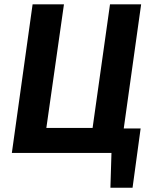

<svg xmlns="http://www.w3.org/2000/svg" viewBox="-20 -712 708 894"><path d="M637.2 -691.9 556.2 -113.8H634.8L597.2 162.1H494.1L499 0H35.2L131.8 -691.9H277.8L195.8 -116.2H411.1L492.2 -691.9Z"/></svg>

Font: FiraGO SemiBold
Style: Italic
Weight: 600
Italic angle: -8°
Designer: bBox Type GmbH
Foundry: bBox Type GmbH
Version: Version 1.001;PS 001.001;hotconv 1.0.88;makeotf.lib2.5.64775